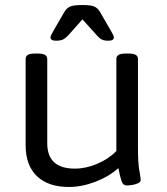

<svg xmlns="http://www.w3.org/2000/svg" viewBox="-20 -738 665 764"><path d="M254 6Q172 6 127 -37Q82 -80 82 -160V-503Q82 -514 90.5 -519.5Q99 -525 121 -525H129Q150 -525 159 -519.5Q168 -514 168 -503V-168Q168 -67 278 -67Q322 -67 367.5 -86.5Q413 -106 443 -137V-503Q443 -514 451.5 -519.5Q460 -525 482 -525H490Q512 -525 520.5 -519.5Q529 -514 529 -503V-151Q529 -89 534.5 -59Q540 -29 540 -22Q540 -14 529.5 -9Q519 -4 506 -2Q493 0 484 0Q470 0 464 -16.5Q458 -33 451 -69Q413 -35 359 -14.5Q305 6 254 6ZM203 -576Q181 -576 181 -589Q181 -594 184.5 -600.5Q188 -607 193 -616L237 -692Q244 -704 257 -711Q270 -718 307 -718Q345 -718 357.5 -711Q370 -704 377 -692L421 -616Q426 -607 429.5 -600.5Q433 -594 433 -589Q433 -576 411 -576Q395 -576 385.5 -580.5Q376 -585 363 -600L308 -661L254 -600Q240 -585 230 -580.5Q220 -576 203 -576Z"/></svg>

Font: Asap Semi Expanded
Style: Regular
Weight: 400
Width: 6
Designer: Pablo Cosgaya
Foundry: Omnibus-Type
Version: Version 3.001; ttfautohint (v1.8.4.7-5d5b)